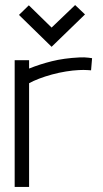

<svg xmlns="http://www.w3.org/2000/svg" viewBox="-20 -739 407 759"><path d="M316 -682 277 -719 184 -630 94 -718 55 -680 184 -554ZM340 -461 344 -509Q344 -509 329 -511Q314 -513 294 -512Q233 -509 185 -497Q137 -485 95 -468V-501H38V0H95V-410Q111 -419 134.5 -428Q158 -437 185.5 -444.5Q213 -452 241 -456.5Q269 -461 292 -462Q311 -463 325.5 -462Q340 -461 340 -461Z"/></svg>

Font: AdventPro_ExpandedRegular
Style: ExpandedRegular
Weight: 400
Width: 7
Designer: VivaRado, Andreas Kalpakidis
Foundry: VivaRado, Andreas Kalpakidis
Version: Version 3.000